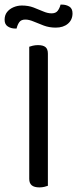

<svg xmlns="http://www.w3.org/2000/svg" viewBox="-37 -809 335 834"><path d="M90 -363H171V-2Q166 0 156 2.5Q146 5 134 5Q112 5 101 -4Q90 -13 90 -32ZM171 -296H90V-606Q95 -608 105.5 -610.5Q116 -613 128 -613Q150 -613 160.5 -604.5Q171 -596 171 -576ZM58 -785Q86 -785 108.5 -776.5Q131 -768 150.5 -759.5Q170 -751 187 -751Q205 -751 213.5 -762Q222 -773 226 -789H232Q250 -789 264 -780.5Q278 -772 278 -751Q278 -723 258 -706Q238 -689 205 -689Q177 -689 153 -698Q129 -707 109 -715.5Q89 -724 73 -724Q55 -724 47 -713Q39 -702 35 -685H29Q11 -685 -3 -694Q-17 -703 -17 -723Q-17 -743 -6.5 -756.5Q4 -770 21.5 -777.5Q39 -785 58 -785Z"/></svg>

Font: Baloo Bhaijaan 2
Style: Regular
Weight: 400
Designer: Sanskriti Dholi, Noopur Datye and Ek Type
Foundry: Ek Type
Version: Version 1.701